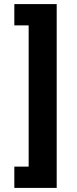

<svg xmlns="http://www.w3.org/2000/svg" viewBox="-20 -780 374 938"><path d="M257 -760V138H50V34H120V-656H50V-760Z"/></svg>

Font: IBM Plex Sans Thai
Style: Bold
Weight: 700
Designer: Mike Abbink, Paul van der Laan, Pieter van Rosmalen, Ben Mitchell, Mark Frömberg
Foundry: Bold Monday
Version: Version 1.2